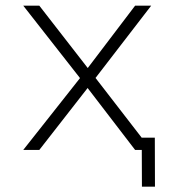

<svg xmlns="http://www.w3.org/2000/svg" viewBox="-20 -538 626 689"><path d="M63.5 0 267.1 -257.8 63.5 -517.6H121.1L294.9 -293.9L464.8 -517.6H522.5L322.8 -258.3L488.8 -43.5V-43.9H535.6L536.1 131.8H489.3L488.8 0H464.8L294.4 -222.2L121.1 0Z"/></svg>

Font: Caskaydia Cove ExtraLight
Style: Regular
Weight: 200
Monospace: yes
Designer: Aaron Bell
Foundry: Saja Typeworks
Version: Version 4.300; ttfautohint (v1.8.3)